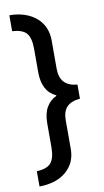

<svg xmlns="http://www.w3.org/2000/svg" viewBox="-96 -752 516 952"><g transform="rotate(-10 162.5 -276.0)"><path d="M23 -707Q66 -707 100.5 -695Q135 -683 159 -662Q183 -641 195.5 -612Q208 -583 208 -549V-405Q208 -317 296 -310V-239Q251 -235 229.5 -212.5Q208 -190 208 -145V-1Q208 68 158.5 111Q109 154 23 155V78Q74 76 94.5 52.5Q115 29 115 -28V-146Q115 -196 133 -227Q151 -258 183 -273V-276Q115 -307 115 -404V-521Q115 -578 94.5 -601Q74 -624 23 -627Z"/></g></svg>

Font: Mukta Mahee SemiBold
Style: Regular
Weight: 600
Designer: Shuchita Grover, Noopur Datye, Girish Dalvi, Yashodeep Gholap
Foundry: Ek Type
Version: Version 2.538;PS 1.000;hotconv 16.6.51;makeotf.lib2.5.65220;